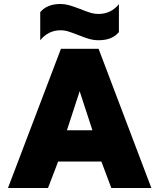

<svg xmlns="http://www.w3.org/2000/svg" viewBox="-20 -944 800 964"><path d="M182 -883Q216 -924 284 -924Q305 -924 326.5 -918Q348 -912 382 -899Q411 -887 432.5 -880.5Q454 -874 475 -874Q537 -874 577 -923V-783Q544 -742 475 -742Q451 -742 428 -748.5Q405 -755 373 -768Q342 -780 323 -786Q304 -792 284 -792Q223 -792 182 -742ZM286 -699H475L740 0H539L489 -133H272L221 0H20ZM444 -290 380 -486 316 -290Z"/></svg>

Font: Readiness ExtraBold
Style: Regular
Weight: 800
Designer: Katatrad Team
Foundry: CadsonDemak
Version: Version 1.00;January 16, 2020;FontCreator 12.0.0.2550 64-bit